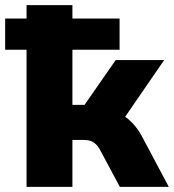

<svg xmlns="http://www.w3.org/2000/svg" viewBox="-42 -725 675 745"><path d="M61 0V-532H-22V-653H61V-705H239V-653H422V-532H239V-318H286L407 -492H595L419 -236L388 -294Q414 -291 436 -277Q458 -263 476 -243Q494 -223 507 -199L613 0H423L348 -140Q340 -156 330.5 -165Q321 -174 310 -178Q299 -182 284 -182H239V0Z"/></svg>

Font: Nunito Sans 12pt Black
Style: Regular
Weight: 900
Designer: Vernon Adams
Foundry: Vernon Adams
Version: Version 3.101;gftools[0.9.27]